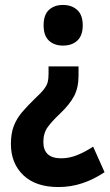

<svg xmlns="http://www.w3.org/2000/svg" viewBox="-20 -563 442 775"><path d="M297 -258Q297 -209 279 -175Q261 -141 222 -104Q191 -75 173 -50.5Q155 -26 155 10Q155 76 227 76Q259 76 290.5 63.5Q322 51 356 29L402 132Q359 161 312.5 176.5Q266 192 216 192Q124 192 74 144Q24 96 24 18Q24 -24 35.5 -54Q47 -84 68.5 -109.5Q90 -135 122 -166Q146 -188 157.5 -203Q169 -218 172.5 -231.5Q176 -245 176 -265V-295H297ZM314 -461Q314 -420 292.5 -399.5Q271 -379 234 -379Q199 -379 177.5 -399Q156 -419 156 -461Q156 -503 177.5 -523Q199 -543 234 -543Q270 -543 292 -522.5Q314 -502 314 -461Z"/></svg>

Font: Noto Sans Malayalam Condensed
Style: Bold
Weight: 700
Width: 3
Designer: Jelle Bosma - Monotype Design Team
Foundry: Monotype Imaging Inc.
Version: Version 2.104; ttfautohint (v1.8.4.7-5d5b)